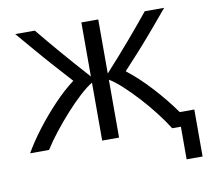

<svg xmlns="http://www.w3.org/2000/svg" viewBox="-75 -602 906 829"><g transform="rotate(-10 378.0 -187.5)"><path d="M678 143V0H640Q618 -35 588.5 -73Q559 -111 526.5 -146.5Q494 -182 463 -210.5Q432 -239 407 -254V0H333V-254Q308 -239 277 -210.5Q246 -182 213.5 -146Q181 -110 151.5 -72.5Q122 -35 100 0H17Q44 -47 82.5 -97.5Q121 -148 165.5 -195Q210 -242 255 -276Q224 -310 185.5 -353Q147 -396 110 -439.5Q73 -483 43 -518H129Q168 -470 219.5 -410Q271 -350 333 -281V-518H407V-281Q469 -349 520.5 -409.5Q572 -470 611 -518H696Q667 -483 630 -439.5Q593 -396 555 -353.5Q517 -311 485 -277Q538 -236 591 -178Q644 -120 684 -63H748V143Z"/></g></svg>

Font: Ubuntu Sans
Style: Regular
Weight: 400
Designer: Dalton Maag Ltd
Foundry: Dalton Maag Ltd
Version: Version 1.006; ttfautohint (v1.8.4.7-5d5b)